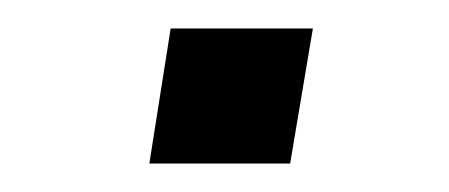

<svg xmlns="http://www.w3.org/2000/svg" viewBox="-20 -336 316 135"><path d="M85 -221 100 -316H200L184 -221Z"/></svg>

Font: Nunito Sans 10pt Expanded Light
Style: Italic
Weight: 300
Width: 7
Italic angle: -9°
Designer: Vernon Adams
Foundry: Vernon Adams
Version: Version 3.101;gftools[0.9.27]